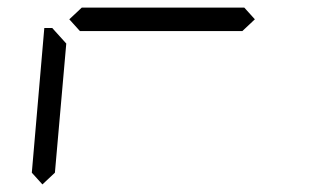

<svg xmlns="http://www.w3.org/2000/svg" viewBox="-20 -551 856 507"><path d="M92 -64 64 -95 97 -477H118L127 -467L155 -436L125 -95ZM163 -500 196 -531H625L653 -500L620 -469H191Z"/></svg>

Font: DSEG7 Classic Mini
Style: Light Italic
Weight: 300
Italic angle: -5°
Designer: Keshikan(Twitter:@keshinomi_88pro)
Version: Version 0.46